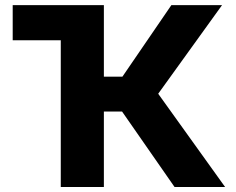

<svg xmlns="http://www.w3.org/2000/svg" viewBox="-20 -748 942 768"><path d="M306.2 -727.5V-586.9H30.8V-727.5ZM223.1 0V-727.5H395.5V-441.4H469.7L665.5 -727.5H868.2L612.8 -373L880.4 0H678.2L468.3 -301.8H395.5V0Z"/></svg>

Font: Inter 16pt ExtraBold
Style: Regular
Weight: 800
Version: Version 4.001;git-66647c0bb